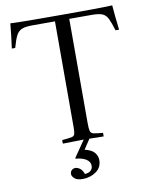

<svg xmlns="http://www.w3.org/2000/svg" viewBox="-98 -774 835 1058"><g transform="rotate(-10 320.0 -245.0)"><path d="M204 1Q203 -9 204 -19Q240 -22 255.5 -25Q271 -28 274.5 -39.5Q278 -51 278 -77V-670H151Q111 -670 91 -661Q71 -652 60 -629.5Q49 -607 37 -564Q28 -563 18 -564Q23 -599 27 -635.5Q31 -672 34 -702Q81 -700 147 -699.5Q213 -699 319 -699Q427 -699 492 -699.5Q557 -700 604 -702Q606 -673 610 -636Q614 -599 618 -564Q607 -563 598 -564Q585 -607 574 -630Q563 -653 543.5 -661.5Q524 -670 484 -670H358V-86Q358 -56 361.5 -42.5Q365 -29 380.5 -25.5Q396 -22 432 -19Q433 -9 432 1Q417 1 395.5 0.5Q374 0 353 -0.5Q332 -1 318 -1Q297 -1 262 0Q227 1 204 1ZM327 -10H359L316 55Q355 64 370.5 83Q386 102 386 125Q386 166 353.5 189Q321 212 279 212Q248 212 233.5 199.5Q219 187 219 174Q219 161 227.5 153Q236 145 248 145Q259 145 272.5 154Q286 163 295 187Q319 185 329 174Q339 163 339 149Q339 126 317.5 112Q296 98 259 95L257 92Z"/></g></svg>

Font: Castoro Titling
Style: Regular
Weight: 400
Version: Version 2.04